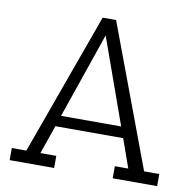

<svg xmlns="http://www.w3.org/2000/svg" viewBox="-79 -780 868 859"><g transform="rotate(10 355.5 -350.0)"><path d="M488 0V-55H549L503 -185H195L150 -55H222V0H20V-55H86L319 -700H380L621 -55H690V0ZM346 -624 212 -235H485Z"/></g></svg>

Font: Antic Slab
Style: Regular
Weight: 400
Designer: Santiago Orozco
Foundry: Santiago Orozco
Version: Version 001.001